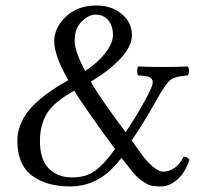

<svg xmlns="http://www.w3.org/2000/svg" viewBox="-20 -667 745 697"><path d="M250 -337.9Q176.8 -297.9 150.9 -255.9Q125 -213.9 125 -155.8Q125 -86.9 157.5 -54.9Q189.9 -22.9 242.2 -22.9Q292 -22.9 324.5 -46.4Q356.9 -69.8 397.9 -126Q356.9 -180.2 307.9 -250.5Q258.8 -320.8 250 -337.9ZM420.9 -94.2Q344.7 9.8 234.9 9.8Q147.9 9.8 95.5 -30Q43 -69.8 43 -155.8Q43 -215.8 86.4 -268.3Q129.9 -320.8 228 -376Q177.2 -463.9 176.8 -517.1Q176.8 -565.9 219 -606.4Q261.2 -647 331.1 -647Q384.3 -647 421.6 -616.5Q459 -585.9 459 -539.1Q459 -499 417 -454.1Q375 -409.2 310.1 -371.1L314 -362.8Q344.7 -309.6 436 -187Q478 -249 513.2 -314.9Q527.3 -341.3 532.2 -356.2Q537.1 -371.1 531.5 -379.2Q525.9 -387.2 515.4 -389.6Q504.9 -392.1 481.9 -393.1Q478 -397.9 478 -409.9Q478 -421.9 481.9 -425.8Q522 -423.8 577.1 -423.8Q621.1 -423.8 661.1 -425.8Q666 -421.9 666 -409.9Q666 -397.9 661.1 -393.1Q615.2 -390.1 598.1 -376.5Q581.1 -362.8 546.9 -301.8Q498 -214.8 458 -157.2L494.1 -106.9Q516.1 -77.1 537.1 -60.5Q558.1 -43.9 570.8 -43.9Q618.7 -43.9 647 -98.1Q658.2 -98.1 668 -87.9Q651.9 -39.1 623 -14.6Q594.2 9.8 564.9 9.8Q544.9 9.8 531 7.3Q517.1 4.9 494.6 -11Q472.2 -26.9 450.2 -57.1ZM289.1 -409.2Q335.9 -439.9 363 -475.6Q390.1 -511.2 390.1 -539.1Q390.1 -573.2 373 -593.5Q356 -613.8 326.2 -613.8Q302.2 -613.8 276.6 -588.9Q251 -564 251 -519Q251 -481 289.1 -409.2Z"/></svg>

Font: Linux Libertine
Style: Regular
Weight: 400
Designer: Philipp H. Poll
Foundry: Philipp H. Poll
Version: Version 5.3.0 ; ttfautohint (v0.9)